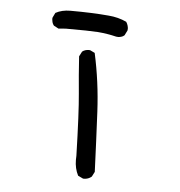

<svg xmlns="http://www.w3.org/2000/svg" viewBox="-44 -597 589 628"><g transform="rotate(5 250.0 -283.5)"><path d="M318.8 -483.9Q321.3 -483.4 325.2 -483.4Q329.1 -483.4 335 -484.9Q340.8 -486.3 345.7 -490.7L354 -507.3Q354.5 -509.3 354.5 -513.2Q354.5 -517.1 352.8 -523.2Q351.1 -529.3 347.2 -535.2Q319.8 -547.9 288.1 -550.3Q234.4 -555.2 162.1 -555.2Q134.3 -555.2 113.8 -543.9L106 -527.8Q105.5 -525.9 105.5 -523.4Q105.5 -521 106.4 -517.1Q107.4 -508.8 112.8 -502L128.4 -493.7L152.3 -495.6Q231.4 -495.6 257.8 -493.7Q289.1 -491.2 318.8 -483.9ZM253.4 -11.7Q268.6 -11.7 279.3 -21L287.6 -37.1Q283.7 -136.2 278.8 -234.1Q273.9 -332 253.4 -424.8L238.3 -432.1Q236.3 -432.6 234.4 -432.6Q220.7 -432.6 211.9 -425.3L203.6 -409.2Q207.5 -348.1 213.4 -287.1Q219.2 -226.1 223.1 -84.5Q222.7 -77.1 222.7 -70.8Q222.7 -43 234.4 -20L250.5 -12.2Q252 -11.7 253.4 -11.7Z"/></g></svg>

Font: NaikaiFont
Style: Light
Weight: 300
Version: Version 1.89